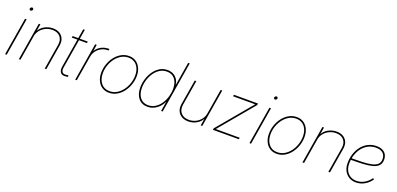

<svg xmlns="http://www.w3.org/2000/svg" viewBox="9 -1641 5305 2565"><g transform="rotate(20 2661.0 -359.0)"><path d="M42 0 130.9 -535.6H153.3L64.5 0ZM162.6 -663.6Q153.3 -663.6 147.7 -670.4Q142.1 -677.2 143.6 -686.5Q145 -696.3 153.1 -702.9Q161.1 -709.5 170.4 -709.5Q180.2 -709.5 185.5 -702.9Q190.9 -696.3 189.5 -686.5Q188 -677.2 180.2 -670.4Q172.4 -663.6 162.6 -663.6Z M318.8 -356 259.8 0H237.3L326.2 -535.6H348.6L329.1 -418.5L323.2 -418.9Q351.6 -481.4 408.4 -512.5Q465.3 -543.5 527.3 -543.5Q583.5 -543.5 622.6 -519.8Q661.6 -496.1 679 -454.1Q696.3 -412.1 687 -356L627.9 0H605.5L664.6 -356.4Q677.2 -430.7 639.2 -475.8Q601.1 -521 526.9 -521Q476.1 -521 431.6 -499.8Q387.2 -478.5 356.9 -441.2Q326.7 -403.8 318.8 -356Z M1022.5 -535.6 1018.6 -513.2H802.7L806.6 -535.6ZM909.2 -669.4H931.6L837.9 -102.1Q830.1 -54.7 848.6 -33.9Q867.2 -13.2 910.6 -20.5Q916.5 -21 922.6 -22Q928.7 -22.9 934.6 -23.4V-1.5Q928.2 -0.5 921.9 0.2Q915.5 1 909.2 1.5Q855.5 10.3 831.1 -19Q806.6 -48.3 815.4 -102.1Z M1038.6 0 1127.4 -535.6H1149.9L1135.3 -445.8H1137.2Q1163.6 -489.3 1212.2 -515.4Q1260.7 -541.5 1316.9 -541.5Q1321.3 -541.5 1322.8 -541.5Q1324.2 -541.5 1328.6 -541.5L1324.7 -519Q1322.3 -519 1319.8 -519Q1317.4 -519 1313 -519Q1265.1 -519 1224.1 -497.8Q1183.1 -476.6 1155.5 -439.7Q1127.9 -402.8 1120.1 -355L1061 0Z M1520 10.3Q1463.4 10.3 1421.1 -17.6Q1378.9 -45.4 1356 -94.5Q1333 -143.6 1333 -207.5Q1333 -269.5 1353.3 -329.1Q1373.5 -388.7 1410.9 -437.3Q1448.2 -485.8 1498.8 -514.6Q1549.3 -543.5 1609.4 -543.5Q1666 -543.5 1707.5 -515.9Q1749 -488.3 1772.2 -439.2Q1795.4 -390.1 1795.4 -326.2Q1795.4 -264.6 1774.9 -204.6Q1754.4 -144.5 1717.5 -95.9Q1680.7 -47.4 1630.1 -18.6Q1579.6 10.3 1520 10.3ZM1520 -12.2Q1575.7 -12.2 1621.8 -39.3Q1668 -66.4 1701.7 -111.8Q1735.4 -157.2 1754.2 -212.9Q1772.9 -268.6 1772.9 -325.7Q1772.9 -383.8 1753.2 -427.7Q1733.4 -471.7 1696.5 -496.3Q1659.7 -521 1608.9 -521Q1555.2 -521 1509.3 -494.9Q1463.4 -468.8 1428.7 -423.8Q1394 -378.9 1374.8 -323Q1355.5 -267.1 1355.5 -208Q1355.5 -120.6 1399.9 -66.4Q1444.3 -12.2 1520 -12.2Z M2067.4 10.3Q1984.4 10.3 1937.5 -47.9Q1890.6 -106 1890.6 -200.2Q1890.6 -261.7 1909.2 -322.5Q1927.7 -383.3 1962.6 -433.3Q1997.6 -483.4 2046.4 -513.4Q2095.2 -543.5 2156.2 -543.5Q2202.1 -543.5 2237.8 -524.9Q2273.4 -506.3 2295.7 -473.1Q2317.9 -439.9 2322.8 -396H2325.2L2379.9 -727.5H2402.3L2282.2 0H2259.8L2282.2 -136.7H2280.3Q2259.8 -92.8 2227.1 -59.6Q2194.3 -26.4 2153.6 -8.1Q2112.8 10.3 2067.4 10.3ZM2067.9 -12.2Q2124.5 -12.2 2169.4 -40.8Q2214.4 -69.3 2245.8 -116.5Q2277.3 -163.6 2293.7 -220.2Q2310.1 -276.9 2310.1 -333Q2310.1 -417.5 2269.5 -469.2Q2229 -521 2155.8 -521Q2100.1 -521 2055.2 -492.9Q2010.3 -464.8 1978.5 -418.2Q1946.8 -371.6 1929.9 -315.2Q1913.1 -258.8 1913.1 -201.7Q1913.1 -116.7 1954.1 -64.5Q1995.1 -12.2 2067.9 -12.2Z M2647.5 7.8Q2591.8 7.8 2551.8 -15.9Q2511.7 -39.6 2493.4 -81.8Q2475.1 -124 2484.4 -179.7L2543.5 -535.6H2565.9L2506.8 -179.7Q2494.6 -105.5 2533.9 -60.1Q2573.2 -14.6 2647.5 -14.6Q2698.2 -14.6 2741.9 -35.9Q2785.6 -57.1 2815.2 -94.5Q2844.7 -131.8 2852.5 -179.7L2911.6 -535.6H2934.1L2845.2 0H2822.8L2842.3 -117.2H2848.1Q2819.8 -54.7 2764.9 -23.4Q2710 7.8 2647.5 7.8Z M2996.1 0 3000 -22.5 3409.2 -511.2 3409.7 -513.2H3096.2L3100.1 -535.6H3442.9L3439 -512.2L3030.3 -24.4L3029.8 -22.5H3369.1L3365.2 0Z M3516.1 0 3605 -535.6H3627.4L3538.6 0ZM3636.7 -663.6Q3627.4 -663.6 3621.8 -670.4Q3616.2 -677.2 3617.7 -686.5Q3619.1 -696.3 3627.2 -702.9Q3635.3 -709.5 3644.5 -709.5Q3654.3 -709.5 3659.7 -702.9Q3665 -696.3 3663.6 -686.5Q3662.1 -677.2 3654.3 -670.4Q3646.5 -663.6 3636.7 -663.6Z M3904.3 10.3Q3847.7 10.3 3805.4 -17.6Q3763.2 -45.4 3740.2 -94.5Q3717.3 -143.6 3717.3 -207.5Q3717.3 -269.5 3737.5 -329.1Q3757.8 -388.7 3795.2 -437.3Q3832.5 -485.8 3883.1 -514.6Q3933.6 -543.5 3993.7 -543.5Q4050.3 -543.5 4091.8 -515.9Q4133.3 -488.3 4156.5 -439.2Q4179.7 -390.1 4179.7 -326.2Q4179.7 -264.6 4159.2 -204.6Q4138.7 -144.5 4101.8 -95.9Q4064.9 -47.4 4014.4 -18.6Q3963.9 10.3 3904.3 10.3ZM3904.3 -12.2Q3960 -12.2 4006.1 -39.3Q4052.2 -66.4 4085.9 -111.8Q4119.6 -157.2 4138.4 -212.9Q4157.2 -268.6 4157.2 -325.7Q4157.2 -383.8 4137.5 -427.7Q4117.7 -471.7 4080.8 -496.3Q4043.9 -521 3993.2 -521Q3939.5 -521 3893.6 -494.9Q3847.7 -468.8 3813 -423.8Q3778.3 -378.9 3759 -323Q3739.7 -267.1 3739.7 -208Q3739.7 -120.6 3784.2 -66.4Q3828.6 -12.2 3904.3 -12.2Z M4351.1 -356 4292 0H4269.5L4358.4 -535.6H4380.9L4361.3 -418.5L4355.5 -418.9Q4383.8 -481.4 4440.7 -512.5Q4497.6 -543.5 4559.6 -543.5Q4615.7 -543.5 4654.8 -519.8Q4693.8 -496.1 4711.2 -454.1Q4728.5 -412.1 4719.2 -356L4660.2 0H4637.7L4696.8 -356.4Q4709.5 -430.7 4671.4 -475.8Q4633.3 -521 4559.1 -521Q4508.3 -521 4463.9 -499.8Q4419.4 -478.5 4389.2 -441.2Q4358.9 -403.8 4351.1 -356Z M5029.8 7.8Q4973.1 7.8 4929.9 -18.3Q4886.7 -44.4 4862.8 -91.1Q4838.9 -137.7 4838.9 -199.7Q4838.9 -271.5 4859.9 -334Q4880.9 -396.5 4919.4 -443.6Q4958 -490.7 5011 -517.1Q5064 -543.5 5127.4 -543.5Q5178.2 -543.5 5212.9 -526.4Q5247.6 -509.3 5265.1 -478.3Q5282.7 -447.3 5282.7 -406.2Q5282.7 -351.6 5252.4 -320.6Q5222.2 -289.6 5165.8 -275.1Q5109.4 -260.7 5031 -257.1Q4952.6 -253.4 4856.9 -253.4V-275.9Q4948.2 -275.9 5022.5 -278.8Q5096.7 -281.7 5149.9 -293.5Q5203.1 -305.2 5231.7 -331.8Q5260.3 -358.4 5260.3 -405.3Q5260.3 -459 5226.8 -490Q5193.4 -521 5127.4 -521Q5068.8 -521 5020 -496.3Q4971.2 -471.7 4935.8 -427.7Q4900.4 -383.8 4880.9 -325.4Q4861.3 -267.1 4861.3 -199.7Q4861.3 -143.6 4882.3 -102.1Q4903.3 -60.5 4941.2 -37.6Q4979 -14.6 5029.8 -14.6Q5090.3 -14.6 5142.8 -45.4Q5195.3 -76.2 5227.1 -124.5L5246.6 -115.2Q5212.9 -61.5 5154.8 -26.9Q5096.7 7.8 5029.8 7.8Z"/></g></svg>

Font: Inter 20pt Thin
Style: Italic
Weight: 250
Italic angle: -9.3988°
Version: Version 4.001;git-66647c0bb